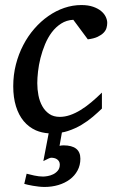

<svg xmlns="http://www.w3.org/2000/svg" viewBox="-20 -514 475 757"><path d="M296.9 111.8Q296.9 137.7 285.6 158.4Q274.4 179.2 254.9 193.6Q235.4 208 209.7 215.6Q184.1 223.1 155.8 223.1Q144.5 223.1 132.6 221.7Q120.6 220.2 109.9 218.5Q99.1 216.8 90.1 214.6Q81.1 212.4 75.7 210.9L85 170.9Q96.2 173.8 114.7 178Q133.3 182.1 149.9 182.1Q156.7 182.1 168 180.2Q179.2 178.2 189.7 173.1Q200.2 168 208 158.7Q215.8 149.4 215.8 134.8Q215.8 127.4 212.6 122.3Q209.5 117.2 204.8 114Q200.2 110.8 194.3 109.4Q188.5 107.9 182.6 107.9Q178.2 107.9 172.4 110.6Q166.5 113.3 150.9 121.1L171.9 11.7Q144.5 9.8 121.6 0Q93.3 -12.7 73.5 -36.4Q53.7 -60.1 43 -94.7Q32.2 -129.4 32.2 -173.8Q32.2 -218.8 42.7 -259.8Q53.2 -300.8 71.8 -336.4Q90.3 -372.1 115.7 -401.1Q141.1 -430.2 170.9 -450.9Q200.7 -471.7 233.6 -482.9Q266.6 -494.1 300.8 -494.1Q327.6 -494.1 347.2 -487.3Q366.7 -480.5 378.9 -470.2Q391.1 -460 397 -447.5Q402.8 -435.1 402.8 -423.8Q402.8 -414.1 399.9 -403.8Q397 -393.6 388.4 -384.8Q379.9 -376 365 -368.9Q350.1 -361.8 326.2 -358.9L269 -436Q242.2 -434.6 221.2 -421.1Q200.2 -407.7 184.3 -386.7Q168.5 -365.7 157.5 -339.1Q146.5 -312.5 139.6 -285.2Q132.8 -257.8 129.9 -231.9Q127 -206.1 127 -186Q127 -161.6 131.6 -137.9Q136.2 -114.3 146.7 -95.5Q157.2 -76.7 174.1 -64.9Q190.9 -53.2 215.8 -53.2Q235.8 -53.2 256.3 -60.3Q276.9 -67.4 297.6 -80.1Q318.4 -92.8 339.4 -110.4Q360.4 -127.9 381.8 -148.9V-85.9Q366.2 -70.8 346.2 -53.7Q326.2 -36.6 301.8 -22Q277.3 -7.3 248 2.4Q236.3 6.3 224.1 8.3L214.8 61Q218.8 60.1 222.4 59.6Q226.1 59.1 230 59.1Q296.9 59.1 296.9 111.8Z"/></svg>

Font: Charis SIL Afr
Style: Italic
Weight: 400
Italic angle: -11°
Foundry: SIL International
Version: Version 5.000